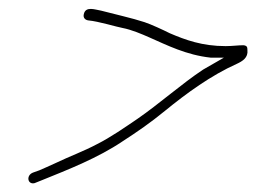

<svg xmlns="http://www.w3.org/2000/svg" viewBox="-20 -439 578 433"><path d="M55 -50C38 -44 42 -22 58 -26L73 -32C135 -57 201 -83 256 -120C290 -142 319 -162 352 -189C401 -229 456 -269 514 -295C527 -301 540 -309 538 -326C538 -333 537 -336 529 -337C517 -337 504 -335 489 -335C436 -335 398 -349 363 -364C347 -372 321 -384 306 -389C279 -398 238 -407 208 -415C195 -417 173 -426 169 -407C167 -399 172 -394 179 -393C202 -391 244 -378 256 -376C277 -372 300 -362 316 -355C357 -337 400 -315 455 -309H485L438 -282C391 -251 338 -204 290 -171C262 -152 229 -129 199 -114C169 -98 136 -86 107 -72C91 -65 79 -59 69 -55ZM438 -282Z"/></svg>

Font: Stray Cat
Style: LtObl
Weight: 300
Version: Version 1.0